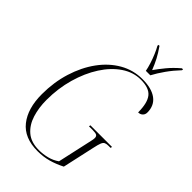

<svg xmlns="http://www.w3.org/2000/svg" viewBox="-278 -1023 1124 1124"><g transform="rotate(45 284.5 -460.5)"><path d="M270 10Q160 10 106 -58Q52 -126 52 -244Q52 -343 79 -430Q106 -517 154 -583Q202 -649 266.5 -686Q331 -723 407 -723Q483 -723 524 -692.5Q565 -662 565 -605Q565 -588 554 -577.5Q543 -567 526 -567Q526 -645 498.5 -679.5Q471 -714 402 -714Q340 -714 284.5 -676.5Q229 -639 186.5 -573Q144 -507 119.5 -421Q95 -335 95 -239Q95 -175 112 -120.5Q129 -66 167.5 -33Q206 0 271 0Q305 0 339 -8.5Q373 -17 401 -37L445 -236Q448 -250 450.5 -261Q453 -272 453 -282Q453 -295 444.5 -300.5Q436 -306 410 -306H380L382 -316H561L559 -306H541Q525 -306 515.5 -301.5Q506 -297 500 -282Q494 -267 487 -234L443 -35Q400 -13 358.5 -1.5Q317 10 270 10ZM386 -771Q382 -793 373 -821.5Q364 -850 352.5 -877Q341 -904 330 -923L331 -931H339Q364 -895 379.5 -865.5Q395 -836 409 -800Q430 -830 457.5 -863.5Q485 -897 525 -931H534L533 -923Q498 -886 470 -846.5Q442 -807 423 -771Z"/></g></svg>

Font: Noto Serif Display Condensed ExtraLight
Style: Italic
Weight: 200
Width: 3
Italic angle: -12°
Designer: Monotype Design Team
Foundry: Monotype Imaging Inc.
Version: Version 2.009